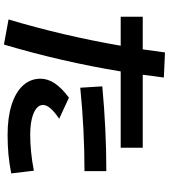

<svg xmlns="http://www.w3.org/2000/svg" viewBox="39 -853 860 978"><g transform="rotate(90 469.0 -364.0)"><path d="M212.9 -548.8H65.4V-661.1H231.4Q242.2 -736.3 247.1 -774.4L375 -768.6Q365.7 -694.8 360.8 -661.1H732.4V-548.8H343.8Q293.9 -246.6 207 45.9L79.1 22.5Q162.1 -255.4 212.9 -548.8ZM380.9 -140.6Q380.9 -177.2 404.3 -212.6Q427.7 -248 477.5 -285.2L585 -235.4Q550.3 -212.4 532.5 -191.7Q514.6 -170.9 514.6 -153.3Q514.6 -133.3 533.2 -118.7Q551.8 -104 586.2 -95.9Q620.6 -87.9 666 -87.9Q752.4 -87.9 849.6 -106.4L863.3 8.8Q811.5 19 765.1 23.2Q718.8 27.3 666 27.3Q579.1 27.3 514.6 7.1Q450.2 -13.2 415.5 -51Q380.9 -88.9 380.9 -140.6ZM851.6 -475.6V-364.3Q638.7 -364.3 426.8 -342.8L419.9 -455.1Q641.1 -475.6 851.6 -475.6Z"/></g></svg>

Font: Pretendard
Style: Bold
Weight: 700
Designer: Base glyphs from Inter by Rasmus Andersson; Hangeul glyphs from Noto Sans CJK(Source Han Sans) by Jang Soo-young and Kan
Foundry: Kil Hyung-jin
Version: Version 1.309